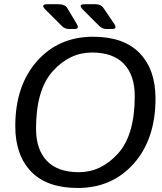

<svg xmlns="http://www.w3.org/2000/svg" viewBox="-20 -892 779 926"><path d="M53.7 -283.2Q53.7 -478.5 158.2 -596.7Q262.7 -714.8 428.7 -714.8Q577.6 -714.8 653.8 -635.5Q730 -556.2 730 -417Q730 -221.7 625.5 -103.5Q521 14.6 355 14.6Q206.1 14.6 129.9 -64.7Q53.7 -144 53.7 -283.2ZM153.8 -271.5Q153.8 -171.4 205.8 -116.5Q257.8 -61.5 360.4 -61.5Q467.8 -61.5 548.8 -151.1Q629.9 -240.7 629.9 -428.7Q629.9 -528.8 577.9 -583.7Q525.9 -638.7 423.3 -638.7Q315.9 -638.7 234.9 -549.1Q153.8 -459.5 153.8 -271.5ZM198.7 -846.2Q173.3 -871.6 209 -871.6H261.2Q293.5 -871.6 304.2 -853.5L349.6 -777.8Q365.2 -752 339.8 -752H314Q293 -752 278.8 -766.1ZM379.4 -846.2Q354 -871.6 389.6 -871.6H441.9Q466.8 -871.6 479 -853.5L530.3 -777.8Q547.9 -752 520.5 -752H494.6Q473.6 -752 459.5 -766.1Z"/></svg>

Font: Istok
Style: Italic
Weight: 500
Italic angle: -13°
Designer: Andrey V. Panov
Foundry: Andrey V. Panov
Version: Version 1.0.3